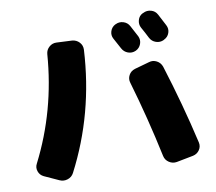

<svg xmlns="http://www.w3.org/2000/svg" viewBox="-89 -905 1177 1048"><g transform="rotate(-10 500.0 -380.5)"><path d="M693 -598Q671 -588 649 -596Q627 -604 616 -625Q611 -634 584 -684Q573 -704 580 -726Q587 -748 608 -759H609Q630 -770 653 -763Q676 -756 687 -735Q698 -715 720 -673Q730 -652 722 -630Q714 -608 693 -598ZM769 -794Q790 -805 813 -798.5Q836 -792 847 -771Q880 -708 881 -706Q892 -685 884.5 -663Q877 -641 856 -631L853 -629Q832 -619 809.5 -626.5Q787 -634 776 -655Q771 -665 760 -686Q749 -707 743 -717Q732 -737 738.5 -760Q745 -783 766 -793ZM825 -486Q894 -267 945 -45Q950 -22 937 -3Q924 16 901 21L808 39Q785 43 765 30Q745 17 740 -6Q694 -223 633 -431Q626 -453 637 -473.5Q648 -494 671 -501L753 -524Q775 -531 796 -520Q817 -509 825 -486ZM360 -713Q384 -711 400 -694Q416 -677 415 -653Q396 -302 239 0Q228 21 205 28.5Q182 36 160 26L79 -11Q58 -21 50.5 -43Q43 -65 54 -85Q191 -354 214 -664Q216 -687 233.5 -702.5Q251 -718 274 -717Z"/></g></svg>

Font: Rounded Mplus 1c Black
Style: Regular
Weight: 900
Version: Version 1.059.20150529